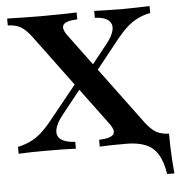

<svg xmlns="http://www.w3.org/2000/svg" viewBox="-51 -620 756 808"><g transform="rotate(-5 326.5 -216.0)"><path d="M622.6 139.5Q614.5 86.3 594.8 54.8Q575 23.4 541.9 10.5Q508.9 -2.4 461.3 -2.4L523.4 -21L628.2 -29H645.2Q645.2 -3.2 646 25.8Q646.8 54.8 648.8 84.3Q650.8 113.7 653.2 139.5ZM350 0V-29Q399.2 -30.6 410.9 -46.4Q422.6 -62.1 397.6 -94.4L106.5 -487.1Q83.9 -516.1 64.1 -528.2Q44.4 -540.3 8.9 -541.9V-571Q40.3 -570.2 76.6 -569.4Q112.9 -568.5 153.2 -568.5Q202.4 -568.5 239.9 -569.4Q277.4 -570.2 302.4 -571V-541.9Q254.8 -540.3 243.5 -524.6Q232.3 -508.9 256.5 -476.6L547.6 -83.9Q570.2 -54.8 590.3 -42.7Q610.5 -30.6 645.2 -29V0Q613.7 -1.6 577.8 -2Q541.9 -2.4 500.8 -2.4Q450.8 -2.4 413.3 -2Q375.8 -1.6 350 0ZM7.3 0V-29Q36.3 -35.5 58.9 -46Q81.5 -56.5 102.4 -74.2Q123.4 -91.9 147.6 -121L279.8 -284.7L304 -269.4L208.1 -149.2Q179.8 -114.5 174.6 -87.9Q169.4 -61.3 187.9 -46.4Q206.5 -31.5 249.2 -29V0Q222.6 -1.6 189.1 -2Q155.6 -2.4 117.7 -2.4Q90.3 -2.4 65.7 -2Q41.1 -1.6 7.3 0ZM347.6 -295.2 321 -308.9 412.9 -424.2Q441.1 -458.9 446.4 -484.3Q451.6 -509.7 434.3 -525Q416.9 -540.3 376.6 -541.9V-571Q406.5 -570.2 437.5 -569.4Q468.5 -568.5 500.8 -568.5Q528.2 -568.5 553.2 -569.4Q578.2 -570.2 610.5 -571V-541.9Q582.3 -536.3 559.7 -525.4Q537.1 -514.5 516.1 -496.8Q495.2 -479 471 -450Z"/></g></svg>

Font: Playfair
Style: Bold
Weight: 700
Designer: Claus Eggers Sørensen
Foundry: Claus Eggers Sørensen
Version: Version 2.001;gftools[0.9.30]